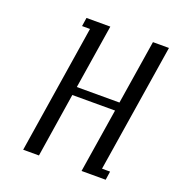

<svg xmlns="http://www.w3.org/2000/svg" viewBox="-101 -594 620 676"><g transform="rotate(20 209.5 -256.0)"><path d="M59.1 0 134.8 -480H105L109.9 -512.2H199.2L161.1 -272H320.8L358.9 -512.2H418.9L342.8 -32.2H373L368.2 0H277.8L315.9 -240.2H155.8L118.2 0Z"/></g></svg>

Font: Gawaa
Style: Italic
Weight: 400
Designer: T. Christopher White
Version: Version 1.0